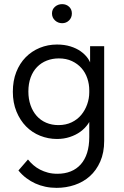

<svg xmlns="http://www.w3.org/2000/svg" viewBox="-20 -663 598 927"><path d="M253 244Q299 244 340.5 230Q382 216 413.5 188Q445 160 464 117Q483 74 483 17V-440H415V-316L411 -309V-2Q411 42 400.5 75Q390 108 370 130.5Q350 153 321.5 164.5Q293 176 257 176Q232 176 211.5 170.5Q191 165 173.5 156Q156 147 141.5 134.5Q127 122 115 107L69 160Q86 181 106.5 196.5Q127 212 150 222.5Q173 233 199 238.5Q225 244 253 244ZM255 8Q288 8 317 -1.5Q346 -11 368 -27Q390 -43 405 -64.5Q420 -86 425 -111V-217H411Q411 -188 401 -159.5Q391 -131 372.5 -108.5Q354 -86 326 -72.5Q298 -59 262 -59Q230 -59 203 -70.5Q176 -82 157 -103.5Q138 -125 127.5 -155Q117 -185 117 -221Q117 -259 128 -289Q139 -319 159 -339.5Q179 -360 206 -370.5Q233 -381 264 -381Q300 -381 327.5 -368Q355 -355 373.5 -334Q392 -313 401.5 -285Q411 -257 411 -227H420V-345Q417 -363 404 -381.5Q391 -400 370 -415Q349 -430 320 -439Q291 -448 255 -448Q211 -448 172 -432Q133 -416 104 -386.5Q75 -357 58.5 -315Q42 -273 42 -220Q42 -167 59.5 -124.5Q77 -82 106 -52.5Q135 -23 174 -7.5Q213 8 255 8ZM280 -551Q300 -551 313.5 -564.5Q327 -578 327 -598Q327 -618 313.5 -630.5Q300 -643 280 -643Q260 -643 245.5 -630.5Q231 -618 231 -598Q231 -578 245.5 -564.5Q260 -551 280 -551Z"/></svg>

Font: Tilda Sans VF
Style: Regular
Weight: 400
Designer: ParaType Ltd
Foundry: ParaType Ltd
Version: Version 1.010